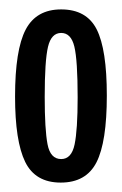

<svg xmlns="http://www.w3.org/2000/svg" viewBox="-20 -685 259 408"><path d="M109 -297Q55 -297 33.5 -341Q12 -385 12 -480Q12 -579 34.5 -622Q57 -665 110 -665Q164 -665 185.5 -622.5Q207 -580 207 -482Q207 -383 185 -340Q163 -297 109 -297ZM110 -347Q132 -347 138.5 -378Q145 -409 145 -478Q145 -557 138 -586Q131 -615 110 -615Q89 -615 82 -585.5Q75 -556 75 -479Q75 -410 81 -378.5Q87 -347 110 -347Z"/></svg>

Font: Bricolage Grotesque 96pt Condensed Light
Style: Regular
Weight: 300
Width: 3
Designer: Mathieu Triay
Foundry: Atelier Triay
Version: Version 1.001; ttfautohint (v1.8.4.7-5d5b);gftools[0.9.33.de